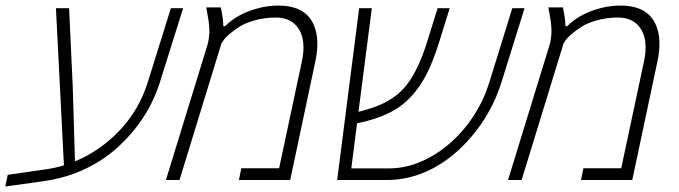

<svg xmlns="http://www.w3.org/2000/svg" viewBox="-62 -660 2490 704"><path d="M609.4 -629.9 524.4 -358.9Q482.4 -225.1 375 -125Q322.8 -75.7 252.7 -41.7Q182.6 -7.8 98.6 4.2Q14.6 16.1 -42.5 23.9L-33.7 -19L109.4 -39.6Q139.2 -43.9 172.4 -53.7L143.1 -629.9H191.4L204.6 -344.7L212.9 -68.4Q305.2 -106.4 376.7 -181.9Q448.2 -257.3 480 -358.9L564.5 -629.9Z M756.8 -564H763.2Q811 -611.8 890.1 -631.3Q923.8 -639.6 959 -639.6Q1046.4 -639.6 1080.6 -584Q1101.6 -549.3 1101.6 -499Q1101.6 -468.8 1093.8 -432.6L1002 0H814L822.8 -43H961.4L1044.4 -432.6Q1050.8 -461.4 1050.8 -485.4Q1050.8 -524.4 1034.7 -551.8Q1008.3 -595.7 949.7 -595.7Q909.2 -595.7 873.8 -585.9Q838.4 -576.2 816.9 -562.5Q772 -533.7 756.3 -510.7L750 -501L596.2 0H546.4L697.3 -490.7Q702.6 -507.8 703.6 -518.6Q704.6 -529.3 705.3 -534.7Q706.1 -540 705.6 -548.6Q705.1 -557.1 705.1 -561Q705.1 -564.9 703.9 -574.5Q702.6 -584 702.4 -586.2Q702.1 -588.4 700.2 -598.9Q698.2 -609.4 698.2 -610.8L694.3 -632.8H747.6Q756.8 -590.3 756.8 -564Z M1356 0H1174.3L1254.9 -629.9H1301.3L1252.4 -250Q1298.3 -261.7 1327.1 -273.7Q1356 -285.6 1383.1 -304.7Q1410.2 -323.7 1430.7 -350.6Q1473.1 -406.7 1503.9 -505.9L1542.5 -629.9H1586.9L1548.3 -505.9Q1526.4 -435.5 1502 -387.7Q1477.5 -339.8 1442.6 -303Q1407.7 -266.1 1360.8 -244.1Q1314 -221.2 1247.1 -208L1226.1 -42.5H1364.7Q1440.4 -42.5 1515.1 -83.7Q1589.8 -125 1647.5 -197.5Q1705.1 -270 1732.4 -358.9L1816.4 -629.9H1861.3L1776.9 -358.9Q1741.7 -246.6 1666 -158.2Q1581.1 -58.6 1475.1 -20.5Q1417 0 1356 0Z M2011.2 -564H2017.6Q2065.4 -611.8 2144.5 -631.3Q2178.2 -639.6 2213.4 -639.6Q2300.8 -639.6 2335 -584Q2356 -549.3 2356 -499Q2356 -468.8 2348.1 -432.6L2256.3 0H2068.4L2077.1 -43H2215.8L2298.8 -432.6Q2305.2 -461.4 2305.2 -485.4Q2305.2 -524.4 2289.1 -551.8Q2262.7 -595.7 2204.1 -595.7Q2163.6 -595.7 2128.2 -585.9Q2092.8 -576.2 2071.3 -562.5Q2026.4 -533.7 2010.7 -510.7L2004.4 -501L1850.6 0H1800.8L1951.7 -490.7Q1957 -507.8 1958 -518.6Q1959 -529.3 1959.7 -534.7Q1960.4 -540 1960 -548.6Q1959.5 -557.1 1959.5 -561Q1959.5 -564.9 1958.3 -574.5Q1957 -584 1956.8 -586.2Q1956.5 -588.4 1954.6 -598.9Q1952.6 -609.4 1952.6 -610.8L1948.7 -632.8H2002Q2011.2 -590.3 2011.2 -564Z"/></svg>

Font: Open Sans Hebrew Light
Style: Italic
Weight: 300
Italic angle: -12°
Foundry: Ascender Corporation, Yanek Iontef
Version: Version 2.001;PS 002.001;hotconv 1.0.70;makeotf.lib2.5.58329